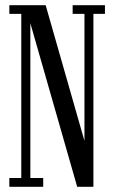

<svg xmlns="http://www.w3.org/2000/svg" viewBox="-20 -720 440 740"><path d="M16 0V-34H62V-666.5H16V-700H156L305.5 -177V-666.5H260V-700H384.5V-666.5H340V0H277.5L97 -630.5V-34H146.5V0Z"/></svg>

Font: Imbue 10pt
Style: Regular
Weight: 400
Designer: Tyler Finck
Foundry: Etcetera Type Company
Version: Version 1.102; ttfautohint (v1.8.3)